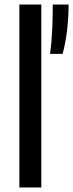

<svg xmlns="http://www.w3.org/2000/svg" viewBox="-20 -828 323 848"><path d="M65.5 0V-808H162.5V0ZM201 -590Q208.5 -644.5 210.8 -700.2Q213 -756 213 -808H283Q283 -753.5 276.5 -696.2Q270 -639 256.5 -590Z"/></svg>

Font: Encode Sans Semi Condensed Medium
Style: Regular
Weight: 500
Width: 4
Designer: Multiple Designers
Foundry: Impallari Type
Version: Version 3.000; ttfautohint (v1.8.3) -l 8 -r 50 -G 200 -x 14 